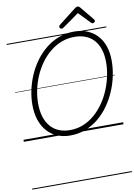

<svg xmlns="http://www.w3.org/2000/svg" viewBox="-166 -1342 1349 1929"><g transform="rotate(-10 508.5 -378.0)"><path d="M473 19Q400 19 340 -6Q280 -31 237.5 -79Q195 -127 172 -195Q149 -263 149 -349Q149 -425 166 -502.5Q183 -580 215 -653Q247 -726 294 -789.5Q341 -853 401 -901Q461 -949 533.5 -976Q606 -1003 689 -1003Q763 -1003 822.5 -978.5Q882 -954 924.5 -908Q967 -862 989 -796.5Q1011 -731 1011 -649Q1011 -573 994.5 -494Q978 -415 945.5 -340Q913 -265 866.5 -200Q820 -135 760 -86Q700 -37 628 -9Q556 19 473 19ZM479 -35Q551 -35 614 -60.5Q677 -86 730 -131.5Q783 -177 824.5 -236.5Q866 -296 894.5 -364.5Q923 -433 938 -504.5Q953 -576 953 -645Q953 -718 934.5 -775Q916 -832 881 -871Q846 -910 796 -930Q746 -950 683 -950Q612 -950 549 -925.5Q486 -901 432.5 -857Q379 -813 337.5 -755.5Q296 -698 267 -631Q238 -564 223 -493.5Q208 -423 208 -353Q208 -277 226.5 -218Q245 -159 280 -118Q315 -77 365 -56Q415 -35 479 -35ZM573 -1053Q564 -1053 557.5 -1060.5Q551 -1068 551 -1075Q551 -1081 553 -1084.5Q555 -1088 559 -1092L737 -1231Q746 -1238 752.5 -1241Q759 -1244 767 -1244Q775 -1244 780.5 -1240.5Q786 -1237 792 -1230L908 -1089Q911 -1086 912.5 -1081.5Q914 -1077 914 -1074Q914 -1065 905.5 -1059Q897 -1053 890 -1053Q884 -1053 879.5 -1056Q875 -1059 871 -1063L759 -1179L594 -1062Q587 -1058 582.5 -1055.5Q578 -1053 573 -1053ZM0 478H1017V488H0ZM0 -20H1017V0H0ZM0 -505H1017V-500H0ZM0 -998H1017V-988H0Z"/></g></svg>

Font: Playwrite AU SA Guides
Style: Regular
Weight: 400
Designer: Veronika Burian, José Scaglione
Foundry: TypeTogether
Version: Version 1.003